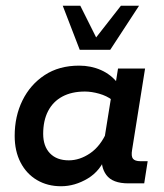

<svg xmlns="http://www.w3.org/2000/svg" viewBox="-20 -637 568 667"><path d="M192 10Q145 10 108.5 -11.5Q72 -33 51.5 -72.5Q31 -112 31 -165Q31 -233 58 -288Q85 -343 135 -376Q185 -409 255 -409Q296 -409 331 -393.5Q366 -378 390 -347L380 -336L390 -399H484L439 -117Q435 -94 442 -85.5Q449 -77 468 -77H493L481 0H426Q371 0 349.5 -29Q328 -58 335 -103L338 -123L350 -99Q330 -44 285 -17Q240 10 192 10ZM219 -80Q257 -80 293 -104.5Q329 -129 351 -179L341 -144L368 -312L369 -290Q351 -304 324.5 -311.5Q298 -319 275 -319Q229 -319 196.5 -301.5Q164 -284 147 -251Q130 -218 130 -172Q130 -129 153.5 -104.5Q177 -80 219 -80ZM257 -464 198 -617H259L314 -507L400 -617H463L363 -464Z"/></svg>

Font: Rokkitt SemiBold
Style: Italic
Weight: 600
Italic angle: -9°
Designer: Vernon Adams
Foundry: Vernon Adams
Version: Version 3.103